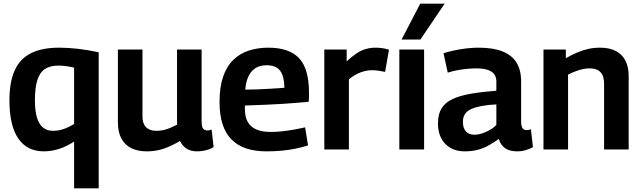

<svg xmlns="http://www.w3.org/2000/svg" viewBox="-20 -809 3474 1039"><path d="M514 -526V210H381V-43Q340 -16 299 -3Q258 10 217 10Q126 10 78.5 -60Q31 -130 31 -266Q31 -365 59.5 -428Q88 -491 147.5 -521Q207 -551 300 -551Q347 -551 401 -545Q455 -539 514 -526ZM381 -443Q356 -449 335 -451.5Q314 -454 295 -454Q252 -454 224 -436Q196 -418 182.5 -377Q169 -336 169 -266Q169 -210 180 -173Q191 -136 213 -118.5Q235 -101 266 -101Q284 -101 302 -104.5Q320 -108 339.5 -116.5Q359 -125 381 -138Z M773 10Q726 10 691 -7Q656 -24 637 -59Q618 -94 618 -147V-541H751V-178Q751 -140 770.5 -120.5Q790 -101 826 -101Q846 -101 864 -105Q882 -109 900 -116.5Q918 -124 938 -134V-541H1071V-149Q1071 -132 1074.5 -122Q1078 -112 1085 -107.5Q1092 -103 1101 -103Q1113 -103 1125 -108L1136 -13Q1125 -6 1111 -1Q1097 4 1080.5 7Q1064 10 1046 10Q1013 10 990 -4.5Q967 -19 954 -46Q925 -29 896 -16Q867 -3 837 3.5Q807 10 773 10Z M1421 10Q1360 10 1313 -5.5Q1266 -21 1233.5 -53.5Q1201 -86 1184.5 -136.5Q1168 -187 1168 -257Q1168 -338 1187.5 -394.5Q1207 -451 1243 -485.5Q1279 -520 1327 -535.5Q1375 -551 1432 -551Q1545 -551 1598.5 -494Q1652 -437 1652 -308Q1652 -299 1652 -285Q1652 -271 1650 -258Q1627 -256 1591 -253Q1555 -250 1510 -247Q1465 -244 1413 -242Q1361 -240 1306 -238Q1305 -235 1305 -231Q1305 -227 1305 -223Q1305 -177 1320.5 -149.5Q1336 -122 1367 -108.5Q1398 -95 1445 -95Q1475 -95 1506.5 -98.5Q1538 -102 1569.5 -107.5Q1601 -113 1631 -120L1647 -22Q1615 -12 1579 -4.5Q1543 3 1504 6.5Q1465 10 1421 10ZM1307 -324Q1342 -324 1374.5 -325.5Q1407 -327 1436 -328.5Q1465 -330 1486 -331.5Q1507 -333 1519 -334Q1518 -378 1507.5 -405Q1497 -432 1476 -444Q1455 -456 1422 -456Q1402 -456 1383 -450Q1364 -444 1348 -429Q1332 -414 1321.5 -389Q1311 -364 1307 -324Z M1856 -541V-477Q1884 -503 1908.5 -519.5Q1933 -536 1958.5 -543.5Q1984 -551 2012 -551Q2030 -551 2048.5 -548.5Q2067 -546 2085 -540L2064 -420Q2046 -424 2027.5 -426.5Q2009 -429 1993 -429Q1964 -429 1933 -418Q1902 -407 1868 -380V0H1735V-541Z M2141 0V-541H2275V0ZM2153 -595 2254 -789H2386L2255 -595Z M2350 -141Q2350 -191 2369.5 -222.5Q2389 -254 2428 -272.5Q2467 -291 2526.5 -301.5Q2586 -312 2666 -318V-368Q2666 -404 2639 -421.5Q2612 -439 2561 -439Q2540 -439 2514 -437Q2488 -435 2460 -430Q2432 -425 2403 -416L2380 -521Q2425 -535 2475.5 -543Q2526 -551 2570 -551Q2649 -551 2700 -530.5Q2751 -510 2775.5 -469.5Q2800 -429 2800 -369V-153Q2800 -125 2808 -115Q2816 -105 2828 -105Q2833 -105 2840 -106Q2847 -107 2853 -110L2864 -13Q2847 -3 2825 3.5Q2803 10 2778 10Q2738 10 2714 -6.5Q2690 -23 2679 -57Q2654 -39 2626 -23Q2598 -7 2566 1.5Q2534 10 2495 10Q2462 10 2436 0Q2410 -10 2390.5 -29.5Q2371 -49 2360.5 -77Q2350 -105 2350 -141ZM2485 -150Q2485 -115 2501.5 -97.5Q2518 -80 2546 -80Q2567 -80 2588.5 -87Q2610 -94 2630.5 -105.5Q2651 -117 2666 -133V-244Q2623 -242 2589.5 -236Q2556 -230 2532.5 -220Q2509 -210 2497 -193Q2485 -176 2485 -150Z M2921 0V-541H3042V-494Q3075 -513 3105 -525.5Q3135 -538 3164.5 -544.5Q3194 -551 3227 -551Q3279 -551 3313.5 -532.5Q3348 -514 3365 -480Q3382 -446 3382 -398V0H3249V-356Q3249 -398 3229.5 -418.5Q3210 -439 3171 -439Q3151 -439 3132 -434.5Q3113 -430 3094 -423Q3075 -416 3054 -405V0Z"/></svg>

Font: Georama ExtraCondensed Thin SemiBold
Style: Regular
Weight: 600
Version: Version 1.001